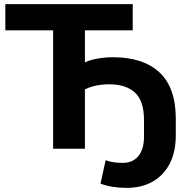

<svg xmlns="http://www.w3.org/2000/svg" viewBox="-20 -725 927 936"><path d="M597 191Q561 191 528 185.5Q495 180 470 170L495 56Q513 63 534 66Q555 69 579 69Q627 69 654.5 36Q682 3 682 -59V-140Q682 -233 638 -273.5Q594 -314 513 -314Q492 -314 471 -311.5Q450 -309 430.5 -303.5Q411 -298 394 -289V0H239V-577H6V-705H627V-577H394V-421Q410 -429 432 -434.5Q454 -440 480 -443Q506 -446 531 -446Q678 -446 757.5 -372Q837 -298 837 -146V-65Q837 16 807 73.5Q777 131 723 161Q669 191 597 191Z"/></svg>

Font: Nunito Sans 12pt ExtraBold
Style: Regular
Weight: 800
Designer: Vernon Adams
Foundry: Vernon Adams
Version: Version 3.101;gftools[0.9.27]